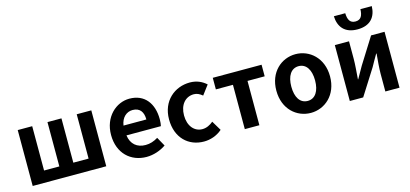

<svg xmlns="http://www.w3.org/2000/svg" viewBox="-69 -1338 3970 1858"><g transform="rotate(-15 1916.5 -409.0)"><path d="M79 0H816V-560H670V-116H517V-560H377V-116H224V-560H79Z M1218 14C1287 14 1358 -10 1413 -48L1363 -138C1322 -113 1283 -100 1238 -100C1154 -100 1094 -147 1082 -238H1427C1431 -252 1434 -279 1434 -306C1434 -462 1354 -574 1200 -574C1067 -574 939 -461 939 -280C939 -95 1061 14 1218 14ZM1079 -337C1091 -418 1143 -460 1202 -460C1275 -460 1308 -412 1308 -337Z M1793 14C1855 14 1923 -7 1976 -54L1918 -151C1887 -125 1850 -106 1809 -106C1728 -106 1670 -174 1670 -280C1670 -385 1728 -454 1814 -454C1845 -454 1871 -441 1899 -418L1969 -511C1928 -548 1875 -574 1806 -574C1654 -574 1520 -466 1520 -280C1520 -94 1639 14 1793 14Z M2204 0H2350V-444H2522V-560H2033V-444H2204Z M2864 14C3004 14 3133 -94 3133 -280C3133 -466 3004 -574 2864 -574C2723 -574 2595 -466 2595 -280C2595 -94 2723 14 2864 14ZM2864 -106C2787 -106 2745 -174 2745 -280C2745 -385 2787 -454 2864 -454C2940 -454 2983 -385 2983 -280C2983 -174 2940 -106 2864 -106Z M3256 0H3390L3554 -259C3572 -291 3601 -344 3621 -377H3625C3619 -307 3612 -233 3612 -176V0H3754V-560H3619L3456 -300C3438 -268 3408 -216 3389 -182H3386C3391 -252 3398 -327 3398 -383V-560H3256ZM3509 -650C3639 -650 3696 -726 3699 -832H3585C3583 -769 3565 -729 3509 -729C3453 -729 3435 -769 3433 -832H3319C3323 -726 3380 -650 3509 -650Z"/></g></svg>

Font: Noto Sans Mono CJK TC
Style: Bold
Weight: 700
Designer: Ryoko NISHIZUKA 西塚涼子 (kana, bopomofo & ideographs); Paul D. Hunt (Latin, Greek & Cyrillic); Sandoll Communications 산돌커뮤니
Foundry: Adobe
Version: Version 2.004;hotconv 1.0.118;makeotfexe 2.5.65603